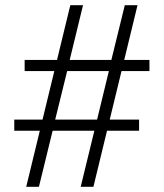

<svg xmlns="http://www.w3.org/2000/svg" viewBox="-20 -720 631 740"><path d="M75 -446H208H218H416H426H556V-489H75ZM35 -216H516V-259H389H374H173H162H35ZM461 -700 405 -472 403 -460 351 -246 348 -234 291 0H340L510 -700ZM251 -700 81 0H130L187 -233L189 -244L243 -463L245 -474L300 -700Z"/></svg>

Font: Jost Light
Style: Regular
Weight: 300
Version: Version 3.710